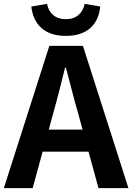

<svg xmlns="http://www.w3.org/2000/svg" viewBox="-24 -980 689 1000"><path d="M319 -793C430 -793 489 -852 498 -946L417 -960C407 -912 374 -880 319 -880C264 -880 230 -912 221 -960L139 -946C150 -852 208 -793 319 -793ZM-4 0H146L198 -190H437L489 0H645L408 -741H233ZM230 -305 252 -386C274 -463 295 -547 315 -628H319C341 -549 361 -463 384 -386L406 -305Z"/></svg>

Font: Noto Sans CJK SC
Style: Bold
Weight: 700
Designer: Ryoko NISHIZUKA 西塚涼子 (kana, bopomofo & ideographs); Paul D. Hunt (Latin, Greek & Cyrillic); Sandoll Communications 산돌커뮤니
Foundry: Adobe
Version: Version 2.004;hotconv 1.0.118;makeotfexe 2.5.65603